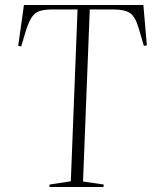

<svg xmlns="http://www.w3.org/2000/svg" viewBox="-20 -750 626 770"><path d="M179 -10 264 -23 291 -712H188Q158 -712 138.5 -705.5Q119 -699 106.5 -679.5Q94 -660 82 -621L65 -564L53 -566L76 -730H555L569 -568L557 -566L536 -637Q523 -683 501.5 -697.5Q480 -712 436 -712H340L313 -22L396 -10L395 0H178Z"/></svg>

Font: Display Extralight
Style: Italic
Weight: 200
Italic angle: -2°
Designer: Latin by Veronika Burian and Jose Scaglione. Greek by Irene Vlachou. Cyrillic by Vera Evstafieva
Foundry: TypeTogether
Version: Version 3.002